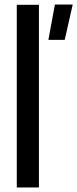

<svg xmlns="http://www.w3.org/2000/svg" viewBox="-20 -821 338 841"><path d="M53.5 0V-800H150.5V0ZM192 -646.5 220.5 -801H298.5L263.5 -646.5Z"/></svg>

Font: Big Shoulders Stencil Text SemiBold
Style: Regular
Weight: 600
Designer: Patric King
Foundry: XO Type Co
Version: Version 1.000